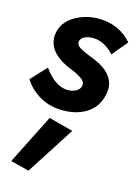

<svg xmlns="http://www.w3.org/2000/svg" viewBox="-123 -537 681 953"><g transform="rotate(15 217.5 -60.5)"><path d="M82 -170Q141 -88 205 -88Q229 -88 247.5 -98Q266 -108 270 -127Q272 -138 266.5 -147.5Q261 -157 248.5 -165Q236 -173 225.5 -178.5Q215 -184 197 -191Q179 -198 171 -202Q63 -255 74 -341Q83 -401 137.5 -435Q192 -469 261 -470Q369 -470 435 -394L369 -315Q319 -370 259 -370Q236 -370 217.5 -361Q199 -352 196 -335Q195 -326 200.5 -317.5Q206 -309 218.5 -302Q231 -295 242 -290Q253 -285 270.5 -278Q288 -271 296 -268Q409 -219 398 -130Q389 -59 337 -21.5Q285 16 207 16Q142 16 90.5 -13Q39 -42 8 -91ZM155 69 280 102 121 349 26 325Z"/></g></svg>

Font: Jost* 600 Semi
Style: Italic
Weight: 600
Italic angle: -10°
Version: Version 3.500